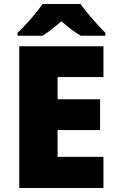

<svg xmlns="http://www.w3.org/2000/svg" viewBox="-20 -1013 589 967"><path d="M386 -993H194C164 -947 106 -883 68 -847V-833H194C229 -855 254 -876 289 -906C324 -876 352 -853 387 -833H511V-847C477 -881 417 -947 386 -993ZM501 -66V-223H270V-358H484V-513H270V-625H501V-780H77V-66Z"/></svg>

Font: Noto Sans Malayalam UI Black
Style: Regular
Weight: 900
Designer: Jelle Bosma - Monotype Design Team
Foundry: Monotype Imaging Inc.
Version: Version 2.104